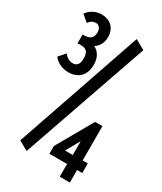

<svg xmlns="http://www.w3.org/2000/svg" viewBox="-197 -760 763 902"><g transform="rotate(30 185.0 -309.5)"><path d="M77 -375C129 -375 163 -408 163 -465C163 -508 143 -532 120 -543C140 -554 156 -577 156 -611C156 -662 122 -689 77 -689C49 -689 19 -676 0 -649L36 -619C46 -634 59 -641 74 -641C91 -641 102 -627 102 -605C102 -580 92 -561 46 -562V-514C88 -520 107 -508 107 -467C107 -435 94 -422 73 -422C53 -422 37 -433 26 -448L-5 -413C12 -389 43 -375 77 -375ZM92 43 330 -641 277 -671 41 15ZM287 70H342V2H370V-50H342V-236H302L191 -41V1H287ZM247 -49 289 -124V-49Z"/></g></svg>

Font: Inconsolata Condensed
Style: Bold
Weight: 700
Width: 3
Monospace: yes
Designer: Raph Levien, Cyreal, Brenton Simpson
Foundry: Raph Levien, Cyreal, Google
Version: Version 3.100